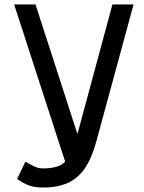

<svg xmlns="http://www.w3.org/2000/svg" viewBox="-20 -820 640 854"><path d="M172 14Q136 14 111 5.5Q86 -3 56 -24L93 -101Q124 -83 138.5 -77Q153 -71 172 -71Q216 -71 243 -82.5Q270 -94 289 -127.5Q308 -161 325 -226L480 -800H574L409 -193Q389 -118 358 -72.5Q327 -27 282 -6.5Q237 14 172 14ZM287 -48 43 -800H138L348 -151Z"/></svg>

Font: Victor Mono SemiBold
Style: Regular
Weight: 600
Monospace: yes
Designer: Rune Bjørnerås
Version: Version 1.561;gftools[0.9.30]